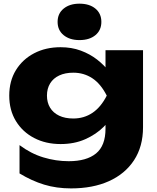

<svg xmlns="http://www.w3.org/2000/svg" viewBox="-20 -845 853 1046"><path d="M554.8 -143.8V-240.8L561.6 -264.8V-405L554.8 -425.6V-571.4H759.2V-152.2Q759.2 -46.8 710.2 27.9Q661.2 102.6 573.4 142Q485.6 181.4 367.2 181.4Q287.6 181.4 220.3 160.8Q153 140.2 86.4 99.8V-54.4Q148 -8.2 216.3 12.5Q284.6 33.2 354.4 33.2Q451.6 33.2 503.2 -9Q554.8 -51.2 554.8 -143.8ZM309.8 -60.2Q229.4 -60.2 166.2 -93.1Q103 -126 66.7 -185.4Q30.4 -244.8 30.4 -324Q30.4 -403.8 66.7 -462.9Q103 -522 166.2 -554.9Q229.4 -587.8 309.8 -587.8Q370.2 -587.8 420.3 -569.2Q470.4 -550.6 509.3 -520.2Q548.2 -489.8 574.8 -454.3Q601.4 -418.8 615.2 -383.8Q629 -348.8 629 -321.8Q629 -285.2 607.5 -240.2Q586 -195.2 545 -154.2Q504 -113.2 444.7 -86.7Q385.4 -60.2 309.8 -60.2ZM379.2 -199.4Q437.6 -199.4 483.6 -230.2Q529.6 -261 561.6 -324Q529 -388.4 483 -418.7Q437 -449 379.2 -449Q335 -449 302.7 -433.9Q270.4 -418.8 253.1 -390.6Q235.8 -362.4 235.8 -324Q235.8 -286.6 252.8 -258.4Q269.8 -230.2 302.1 -214.8Q334.4 -199.4 379.2 -199.4ZM412.8 -626.6Q359.8 -626.6 326.8 -653.4Q293.8 -680.2 293.8 -725.8Q293.8 -771.4 326.8 -798.2Q359.8 -825 412.8 -825Q467.2 -825 499.7 -798.2Q532.2 -771.4 532.2 -725.8Q532.2 -680.2 499.7 -653.4Q467.2 -626.6 412.8 -626.6Z"/></svg>

Font: Unbounded
Style: Regular
Weight: 400
Designer: Luke Prowse, Jean-Baptiste Morizot, Fátima Lázaro, Florian Runge
Foundry: NaN
Version: Version 1.701;gftools[0.9.28.dev5+ged2979d]